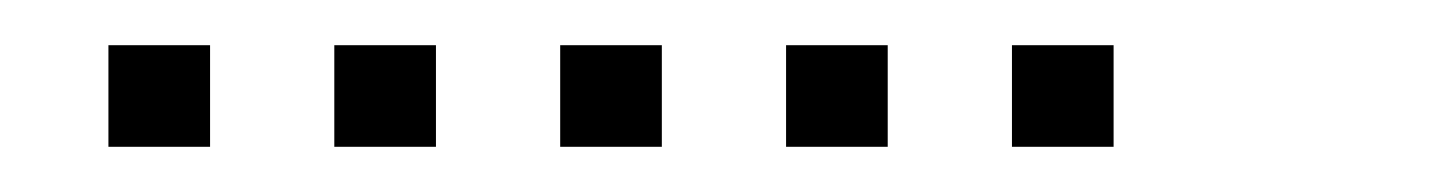

<svg xmlns="http://www.w3.org/2000/svg" viewBox="-20 -393 640 85"><path d="M29 -373Q28 -373 28 -373Q28 -373 28 -372V-329Q28 -328 28 -328Q28 -328 29 -328H72Q73 -328 73 -328Q73 -328 73 -329V-372Q73 -373 73 -373Q73 -373 72 -373ZM129 -373Q128 -373 128 -373Q128 -373 128 -372V-329Q128 -328 128 -328Q128 -328 129 -328H172Q173 -328 173 -328Q173 -328 173 -329V-372Q173 -373 173 -373Q173 -373 172 -373ZM229 -373Q228 -373 228 -373Q228 -373 228 -372V-329Q228 -328 228 -328Q228 -328 229 -328H272Q273 -328 273 -328Q273 -328 273 -329V-372Q273 -373 273 -373Q273 -373 272 -373ZM329 -373Q328 -373 328 -373Q328 -373 328 -372V-329Q328 -328 328 -328Q328 -328 329 -328H372Q373 -328 373 -328Q373 -328 373 -329V-372Q373 -373 373 -373Q373 -373 372 -373ZM429 -373Q428 -373 428 -373Q428 -373 428 -372V-329Q428 -328 428 -328Q428 -328 429 -328H472Q473 -328 473 -328Q473 -328 473 -329V-372Q473 -373 473 -373Q473 -373 472 -373Z"/></svg>

Font: Doto Light
Style: Regular
Weight: 300
Monospace: yes
Version: Version 1.000